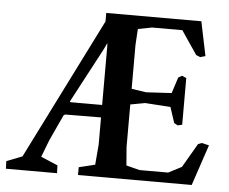

<svg xmlns="http://www.w3.org/2000/svg" viewBox="-65 -708 912 764"><g transform="rotate(5 391.5 -326.0)"><path d="M782.2 -163.1 727.5 0H273.4V-31.2L337.9 -46.9L344.7 -127.9V-236.3L201.2 -235.4L195.3 -231.4L147.5 -127.9L121.1 -59.6L188.5 -31.2L189.5 0H-14.6L-15.6 -30.3L46.9 -54.7L329.1 -618.2V-652.3H709L737.3 -515.6L716.8 -509.8L700.2 -516.6L636.7 -610.4H515.6L460 -599.6L456.1 -536.1V-360.4L514.6 -351.6L616.2 -357.4L636.7 -420.9L651.4 -429.7L668.9 -421.9V-235.4L651.4 -231.4L636.7 -239.3L616.2 -301.8L514.6 -308.6L456.1 -297.9V-127.9L461.9 -54.7L515.6 -41H629.9L682.6 -68.4L738.3 -164.1L752.9 -169.9ZM344.7 -521.5 343.8 -533.2 333 -509.8 215.8 -289.1 217.8 -286.1H344.7Z"/></g></svg>

Font: Comprehension Dark
Style: Regular
Weight: 700
Designer: Alfredo Marco Pradil
Foundry: Alfredo Marco Pradil
Version: 1.0